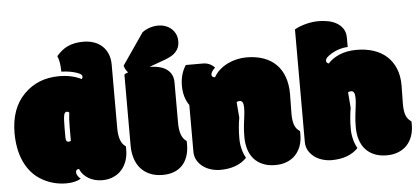

<svg xmlns="http://www.w3.org/2000/svg" viewBox="-51 -852 2112 969"><g transform="rotate(-5 1005.5 -367.5)"><path d="M293.9 -346.2Q289.1 -351.1 282.2 -351.1Q271 -351.1 267.6 -335.9Q263.7 -319.3 263.7 -273.4V-223.6Q263.7 -210.4 267.1 -205.1Q270.5 -199.7 278.3 -199.7Q286.1 -199.7 289.6 -203.1V-268.6Q289.6 -316.4 293.9 -346.2ZM258.8 -634.8Q272 -649.9 285.9 -661.4Q299.8 -672.9 316.2 -680.4Q332.5 -688 352.1 -691.9Q371.6 -695.8 395.5 -695.8Q424.8 -695.8 449.2 -687.3Q473.6 -678.7 491.2 -662.4Q508.8 -646 518.6 -622.3Q528.3 -598.6 528.3 -568.4V-246.1Q528.3 -173.3 563.5 -151.4Q564 -149.9 564 -142.1V-133.3Q564 -102.5 554.7 -76.7Q545.4 -50.8 528.3 -31.7Q511.2 -12.7 486.3 -2Q461.4 8.8 430.2 8.8Q412.6 8.8 395.5 4.6Q378.4 0.5 363.5 -7.8Q348.6 -16.1 336.9 -28.6Q325.2 -41 318.4 -58.1Q301.8 -58.1 301.8 -42Q301.8 -34.7 307.4 -25.1Q313 -15.6 322.8 -8.3Q293.9 8.8 248 8.8Q186 8.8 132.3 -20Q98.1 -38.1 74.7 -64.9Q51.3 -91.8 36.9 -124.5Q22.5 -157.2 16.1 -193.4Q9.8 -229.5 9.8 -265.6Q9.8 -391.1 80.1 -461.9Q149.9 -533.2 258.8 -533.2Q323.2 -533.2 371.1 -508.8Q376.5 -514.2 376.5 -520Q376.5 -530.3 362.8 -536.9Q349.1 -543.5 331.3 -547.6Q313.5 -551.8 296.4 -553.5Q279.3 -555.2 272 -555.2Q272 -605 258.8 -634.8Z M587.9 -512.7Q594.2 -517.6 607.4 -522Q592.8 -538.1 587.9 -557.6L698.2 -717.8Q735.8 -744.1 779.3 -744.1Q798.3 -744.1 815.4 -738Q832.5 -731.9 845.5 -720.5Q858.4 -709 866 -692.9Q873.5 -676.8 873.5 -656.7Q873.5 -638.2 867.7 -624.5Q861.8 -610.8 851.8 -600.6Q841.8 -590.3 828.1 -583Q814.5 -575.7 798.8 -569.8L718.3 -540.5Q779.3 -538.6 807.9 -515.1Q836.4 -491.7 836.4 -451.7V-246.1Q836.4 -173.3 871.6 -151.4Q872.1 -149.9 872.1 -142.1V-133.3Q872.1 -101.1 863.3 -74.7Q854.5 -48.3 837.4 -29.8Q820.3 -11.2 795.2 -1.2Q770 8.8 736.8 8.8Q700.2 8.8 672.4 -3.2Q644.5 -15.1 625.7 -36.4Q606.9 -57.6 597.4 -87.4Q587.9 -117.2 587.9 -152.3Z M1410.6 -241.7Q1410.6 -206.5 1418.5 -185.1Q1426.3 -163.6 1445.8 -151.4Q1446.3 -149.9 1446.3 -142.1V-133.3Q1446.3 -101.6 1436.8 -75.4Q1427.2 -49.3 1409.4 -30.5Q1391.6 -11.7 1365.7 -1.5Q1339.8 8.8 1307.6 8.8Q1272 8.8 1244.9 -2.4Q1217.8 -13.7 1199.7 -33.9Q1181.6 -54.2 1172.6 -82.8Q1163.6 -111.3 1163.6 -146Q1163.6 -180.2 1166.7 -206.3Q1169.9 -232.4 1171.4 -243.7Q1171.9 -249.5 1172.6 -254.4Q1173.3 -259.3 1173.8 -264.6Q1174.3 -270 1174.8 -277.1Q1175.3 -284.2 1175.3 -293.5Q1175.3 -312.5 1170.2 -320.8Q1165 -329.1 1156.2 -329.1Q1147 -329.1 1140.1 -325.2L1146.5 -245.6Q1137.7 -196.8 1137.7 -141.1Q1137.7 -85.9 1162.6 -40.5Q1114.7 8.8 1028.3 8.8Q1005.9 8.8 982.9 2.2Q960 -4.4 941.9 -17.6Q923.8 -30.8 912.4 -50Q900.9 -69.3 900.9 -94.7V-331.1Q872.1 -371.6 872.1 -431.2Q872.1 -490.2 900.9 -533.7H987.8Q1022.5 -533.7 1046.9 -507.8Q1025.4 -487.8 1025.4 -474.6Q1025.4 -459.5 1042.5 -459.5Q1054.7 -481 1073.2 -497.1Q1091.8 -513.2 1114 -523.9Q1136.2 -534.7 1160.4 -540Q1184.6 -545.4 1208.5 -545.4Q1256.8 -545.4 1294.7 -532Q1332.5 -518.6 1358.6 -492.7Q1384.8 -466.8 1398.4 -429Q1412.1 -391.1 1412.1 -341.8Z M1975.1 -241.7Q1975.1 -206.5 1982.9 -185.1Q1990.7 -163.6 2010.3 -151.4Q2010.7 -149.9 2010.7 -142.1V-133.3Q2010.7 -101.6 2001.2 -75.4Q1991.7 -49.3 1973.9 -30.5Q1956.1 -11.7 1930.2 -1.5Q1904.3 8.8 1872.1 8.8Q1836.4 8.8 1809.3 -2.4Q1782.2 -13.7 1764.2 -33.9Q1746.1 -54.2 1737.1 -82.8Q1728 -111.3 1728 -146Q1728 -180.2 1731.2 -206.3Q1734.4 -232.4 1735.8 -243.7Q1736.3 -249.5 1737.1 -254.4Q1737.8 -259.3 1738.3 -264.6Q1738.8 -270 1739.3 -277.1Q1739.7 -284.2 1739.7 -293.5Q1739.7 -312.5 1734.6 -320.8Q1729.5 -329.1 1720.7 -329.1Q1711.4 -329.1 1704.6 -325.2L1710.9 -245.6Q1702.1 -196.8 1702.1 -141.1Q1702.1 -85.9 1727.1 -40.5Q1679.2 8.8 1592.8 8.8Q1570.3 8.8 1547.4 2.2Q1524.4 -4.4 1506.3 -17.6Q1488.3 -30.8 1476.8 -50Q1465.3 -69.3 1465.3 -94.7V-664.6Q1488.8 -678.2 1521.7 -687Q1554.7 -695.8 1588.4 -695.8Q1611.3 -695.8 1635.3 -691.2Q1659.2 -686.5 1678.7 -675.3Q1698.2 -664.1 1710.4 -645.8Q1722.7 -627.4 1722.7 -599.6V-553.2Q1680.2 -551.3 1641.1 -528.8Q1607.4 -509.3 1607.4 -493.2Q1607.4 -487.8 1611.3 -483.6Q1615.2 -479.5 1620.6 -478.5Q1641.1 -502.4 1678.2 -518.6Q1715.3 -534.7 1767.1 -534.7Q1812.5 -534.7 1851.1 -522.2Q1889.6 -509.8 1917.5 -484.9Q1945.3 -460 1960.9 -423.1Q1976.6 -386.2 1976.6 -336.9Z"/></g></svg>

Font: Modak sl
Style: Regular
Weight: 400
Designer: Sarang Kulkarni, Maithili Shingre, Noopur Datye
Foundry: Ek Type
Version: Version 1.036;PS Version 1.000;hotconv 1.0.79;makeotf.lib2.5